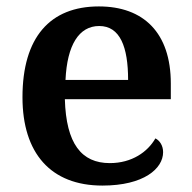

<svg xmlns="http://www.w3.org/2000/svg" viewBox="-20 -568 597 598"><path d="M299 10C428 10 488 -43 488 -94C488 -114 478 -130 464 -137C440 -95 391 -60 322 -60C234 -60 186 -120 182 -259H512V-308C512 -466 427 -548 288 -548C136 -548 50 -452 50 -265C50 -91 138 10 299 10ZM379 -319H184C189 -428 226 -487 289 -487C354 -487 379 -422 379 -319Z"/></svg>

Font: Noto Serif Tamil SemiBold
Style: Regular
Weight: 600
Designer: Indian Type Foundry, Tom Grace, and the Monotype Design Team
Foundry: Monotype Imaging Inc.
Version: Version 2.004